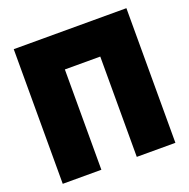

<svg xmlns="http://www.w3.org/2000/svg" viewBox="-132 -851 995 1009"><g transform="rotate(-20 365.0 -346.5)"><path d="M50 -723H680V30H464V-531H266V30H50Z"/></g></svg>

Font: Repo
Style: ExtraBlack
Weight: 1000
Designer: Stefan Peev
Foundry: Context Ltd
Version: Version 001.000